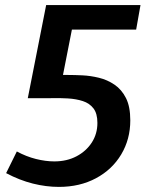

<svg xmlns="http://www.w3.org/2000/svg" viewBox="-20 -722 575 753"><path d="M211 11Q161 11 109 -2Q57 -15 4 -43L46 -128Q83 -108 121 -98.5Q159 -89 193 -89Q242 -89 280 -109Q318 -129 340 -163Q362 -197 362 -240Q362 -277 346.5 -297Q331 -317 305 -325.5Q279 -334 246 -336Q213 -338 179 -337H89L161 -702H531L514 -606H262L227 -428H248Q272 -428 303.5 -426.5Q335 -425 368 -417Q401 -409 429 -390Q457 -371 474 -337.5Q491 -304 491 -250Q491 -176 455.5 -116.5Q420 -57 356.5 -23Q293 11 211 11Z"/></svg>

Font: Bitter SemiBold
Style: Italic
Weight: 600
Italic angle: -9°
Designer: Sol Matas, and Bitter project Authors
Foundry: Sol Matas
Version: Version 2.001